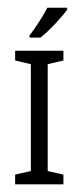

<svg xmlns="http://www.w3.org/2000/svg" viewBox="-20 -481 206 501"><path d="M145.5 0H19.5V-25.4L60.5 -34.7V-313.5L19.5 -323.2V-348.6H145.5V-323.2L104.5 -313.5V-34.7L145.5 -25.4ZM155.3 -456.1Q146 -442.4 124.3 -419.2Q102.5 -396 85.4 -382.8H57.1V-388.7Q67.9 -402.3 81.5 -423.3Q95.2 -444.3 103.5 -460.9H155.3Z"/></svg>

Font: NotoSansOldHungarianUI
Style: Regular
Weight: 400
Designer: Monotype Design Team
Foundry: Monotype Imaging Inc.
Version: Version 1001.000; ttfautohint (v1.8.4.7-5d5b)